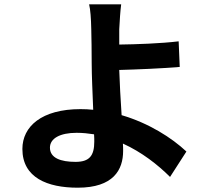

<svg xmlns="http://www.w3.org/2000/svg" viewBox="-20 -818 935 892"><path d="M84 -126C84 8 201 54 341 54C507 54 552 -29 552 -117C552 -127 552 -138 551 -151C639 -111 714 -52 770 4L846 -114C778 -178 671 -246 545 -283C540 -355 536 -434 534 -493C614 -495 732 -500 815 -507L810 -626C728 -616 612 -612 534 -611V-682C536 -721 539 -769 543 -798H394C400 -773 403 -732 404 -682C405 -640 406 -581 406 -522C406 -470 410 -385 413 -308C394 -310 374 -311 354 -311C173 -311 84 -230 84 -126ZM212 -132C212 -175 259 -201 336 -201C364 -201 391 -198 417 -194C418 -181 418 -169 418 -160C418 -94 395 -66 331 -66C262 -66 212 -84 212 -132Z"/></svg>

Font: GenEiGothic-pro-Regular
Style: Bold
Weight: 700
Designer: Ryoko NISHIZUKA (kana & ideographs); Paul D. Hunt (Latin, Greek & Cyrillic); Wenlong ZHANG (bopomofo); Sandoll Communica
Foundry: Adobe Systems Incorporated; o_tamon
Version: Version 1.000.140830